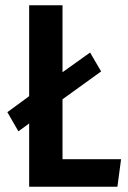

<svg xmlns="http://www.w3.org/2000/svg" viewBox="-20 -711 488 731"><path d="M441 -105 427 0H91V-241L50 -211L8 -284L86 -341L91 -345V-691H218V-436L323 -511L365 -439L218 -333V-105Z"/></svg>

Font: Fira Sans Compressed Medium
Style: Regular
Weight: 500
Width: 1
Designer: bBox Type GmbH & Carrois Corporate GbR & Edenspiekermann AG
Foundry: bBox Type GmbH & Carrois Corporate GbR & Edenspiekermann AG
Version: Version 4.301